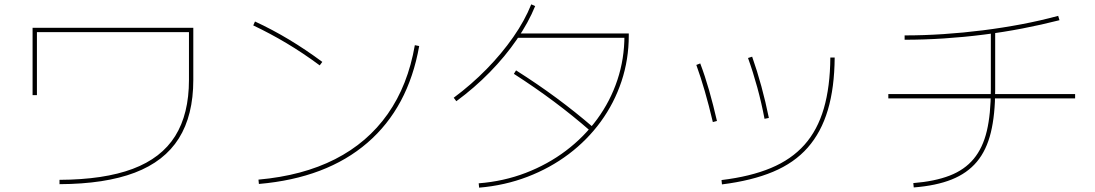

<svg xmlns="http://www.w3.org/2000/svg" viewBox="-20 -833 5040 884"><path d="M254 -5Q459 -6 591 -55.5Q723 -105 786.5 -206.5Q850 -308 850 -465V-685H150V-395H130V-705H870V-465Q870 -302 803.5 -196Q737 -90 600.5 -38Q464 14 254 15Z M1170 -6Q1373 -24 1522.5 -100Q1672 -176 1765 -308Q1858 -440 1890 -625L1910 -621Q1860 -338 1671.5 -175.5Q1483 -13 1172 14ZM1452 -532Q1375 -589 1299.5 -634Q1224 -679 1146 -716L1154 -734Q1234 -697 1310.5 -651Q1387 -605 1464 -548Z M2184 11Q2299 2 2400.5 -37Q2502 -76 2585.5 -139Q2669 -202 2729.5 -284.5Q2790 -367 2822.5 -464.5Q2855 -562 2855 -669L2865 -659H2360V-679H2875V-669Q2875 -559 2841.5 -458.5Q2808 -358 2746 -273Q2684 -188 2598.5 -123.5Q2513 -59 2408.5 -19Q2304 21 2186 31ZM2069 -383Q2151 -444 2220.5 -515Q2290 -586 2343 -662Q2396 -738 2426 -813L2444 -805Q2413 -729 2359.5 -651Q2306 -573 2235 -500.5Q2164 -428 2081 -367ZM2697 -231Q2618 -300 2531 -365Q2444 -430 2346 -493L2356 -509Q2454 -447 2542 -382Q2630 -317 2711 -247Z M3302 -4Q3435 -20 3529.5 -59.5Q3624 -99 3684 -166.5Q3744 -234 3773 -333.5Q3802 -433 3803 -568H3823Q3822 -429 3791.5 -326.5Q3761 -224 3699 -153.5Q3637 -83 3539 -42Q3441 -1 3304 16ZM3262 -271Q3226 -424 3186 -534L3204 -541Q3226 -483 3245 -416.5Q3264 -350 3281 -276ZM3500 -286Q3486 -360 3466.5 -431Q3447 -502 3424 -566L3443 -572Q3466 -507 3485.5 -435.5Q3505 -364 3520 -290Z M4185 10Q4284 2 4352.5 -24.5Q4421 -51 4463 -101.5Q4505 -152 4523.5 -230Q4542 -308 4542 -420V-690H4562V-420Q4562 -305 4542 -223Q4522 -141 4477.5 -88Q4433 -35 4361.5 -6.5Q4290 22 4187 30ZM4070 -380V-400H4930V-380ZM4145 -670Q4233 -670 4324 -676Q4415 -682 4506 -693.5Q4597 -705 4684 -721.5Q4771 -738 4852 -760L4858 -740Q4776 -719 4688 -702Q4600 -685 4509 -673.5Q4418 -662 4326 -656Q4234 -650 4145 -650Z"/></svg>

Font: M PLUS 1 Code Thin
Style: Regular
Weight: 250
Designer: Coji Morishita
Foundry: UNDERFOREST DESIGN
Version: Version 1.002